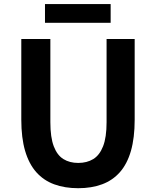

<svg xmlns="http://www.w3.org/2000/svg" viewBox="-20 -938 788 971"><path d="M375.6 13.8Q307.5 13.8 254 -5.9Q200.6 -25.5 163.5 -67.2Q126.4 -109 107 -175Q87.7 -241 87.7 -332.8V-740.8H234.7V-319.8Q234.7 -243.4 251.9 -198.2Q269.1 -153 300.7 -133.5Q332.2 -114 375.6 -114Q419.5 -114 451.6 -133.5Q483.6 -153 501.3 -198.2Q519 -243.4 519 -319.8V-740.8H661.1V-332.8Q661.1 -241 642.2 -175Q623.2 -109 586.3 -67.2Q549.3 -25.5 496.2 -5.9Q443 13.8 375.6 13.8ZM207.5 -822.6V-917.5H539.6V-822.6Z"/></svg>

Font: Noto Sans TC Thin
Style: Regular
Weight: 100
Designer: Ryoko NISHIZUKA 西塚涼子 (kana, bopomofo & ideographs); Paul D. Hunt (Latin, Greek & Cyrillic); Sandoll Communications 산돌커뮤니
Foundry: Adobe
Version: Version 2.004-H2;hotconv 1.0.118;makeotfexe 2.5.65603